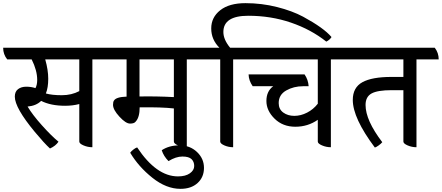

<svg xmlns="http://www.w3.org/2000/svg" viewBox="-56 -914 2803 1218"><path d="M672 -537H530V20Q501 20 474 8.5Q447 -3 447 -16V-254Q405 -243 357 -243Q266 -243 205 -274Q174 -243 119 -238Q150 -186 209.5 -119.5Q269 -53 315 -15Q297 12 261 28Q224 -6 165 -77Q38 -230 38 -301Q38 -333 58.5 -348.5Q79 -364 110.5 -364Q142 -364 169 -355Q180 -376 180 -407Q180 -467 145 -537H-10Q-36 -569 -36 -611H646Q672 -580 672 -537ZM447 -537H231Q250 -470 250 -414Q250 -358 235 -321Q274 -310 336 -310Q398 -310 447 -336Z M1271 -537H1129V20Q1100 20 1073.5 8.5Q1047 -3 1047 -16V-226Q970 -235 830 -233Q830 -170 805 -143Q796 -130 769 -130Q742 -130 701.5 -174Q661 -218 661 -249Q661 -268 667 -276Q681 -299 747 -301V-537H626Q600 -569 600 -611H1245Q1271 -578 1271 -537ZM1047 -537H829V-302Q934 -304 1047 -298Z M970 39Q1017 8 1083 8Q1149 8 1193.5 50Q1238 92 1238 151Q1238 210 1197.5 247Q1157 284 1089 284Q999 284 911 214Q823 144 770 55Q775 47 788.5 36Q802 25 814 21Q936 205 1073 205Q1121 205 1148.5 185.5Q1176 166 1176 139Q1176 112 1159 95.5Q1142 79 1101 79Q1060 79 1013 108Q982 77 970 39Z M1199 -611H1336Q1284 -663 1284 -733.5Q1284 -804 1341 -849Q1398 -894 1501 -894Q1604 -894 1701 -869.5Q1798 -845 1867 -808Q1998 -737 2047 -679Q2036 -661 2014 -650Q1917 -727 1790 -770.5Q1663 -814 1519 -814Q1361 -814 1361 -711Q1361 -663 1404 -611H1539Q1565 -580 1565 -537H1423V20Q1394 20 1367.5 8.5Q1341 -3 1341 -16V-537H1225Q1199 -569 1199 -611Z M2184 -537H2043V20Q2014 20 1987 8.5Q1960 -3 1960 -16V-154Q1897 -110 1817.5 -110Q1738 -110 1686 -161Q1634 -212 1634 -273.5Q1634 -335 1677 -367H1547Q1522 -403 1521 -442H1876Q1899 -409 1902 -367H1867Q1807 -367 1759.5 -340Q1712 -313 1712 -260Q1712 -221 1741 -200Q1770 -179 1811 -179Q1852 -179 1892 -199.5Q1932 -220 1960 -256V-537H1509Q1483 -569 1483 -611H2158Q2184 -580 2184 -537Z M2727 -537H2586V20Q2557 20 2530 8.5Q2503 -3 2503 -16V-342H2429Q2339 -342 2301 -321Q2263 -300 2263 -248Q2263 -151 2369 -12Q2361 -2 2345.5 9Q2330 20 2322 22Q2182 -165 2182 -280Q2182 -359 2243 -392.5Q2304 -426 2427 -426H2503V-537H2138Q2112 -569 2112 -611H2702Q2727 -579 2727 -537Z"/></svg>

Font: Karma Medium
Style: Regular
Weight: 500
Designer: Joana Correia
Foundry: Indian Type Foundry
Version: Version 1.202;PS 1.0;hotconv 1.0.78;makeotf.lib2.5.61930; tt